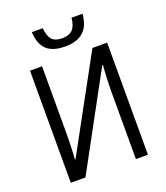

<svg xmlns="http://www.w3.org/2000/svg" viewBox="-164 -1038 991 1149"><g transform="rotate(-20 331.5 -463.5)"><path d="M86.4 -713.9H163.1V-288.1Q163.1 -269.5 162.6 -248.3Q162.1 -227.1 161.4 -205.1Q160.6 -183.1 159.7 -162.1Q158.7 -141.1 157.2 -122.6H161.1L483.9 -713.9H577.6V0H501V-428.7Q501 -449.7 501.7 -472.4Q502.4 -495.1 503.4 -517.6Q504.4 -540 505.6 -560.5Q506.8 -581.1 508.3 -596.7H503.9L179.7 0H86.4ZM498.5 -926.8Q494.6 -877.4 475.8 -844.5Q457 -811.5 422.4 -794.7Q387.7 -777.8 335.4 -777.8Q281.7 -777.8 247.3 -793.9Q212.9 -810.1 195.6 -843Q178.2 -876 175.3 -926.8H245.1Q250 -873 270.8 -851.6Q291.5 -830.1 335.9 -830.1Q378.4 -830.1 400.9 -852.5Q423.3 -875 428.2 -926.8Z"/></g></svg>

Font: Open Sans SemiCondensed
Style: Regular
Weight: 400
Width: 4
Designer: Monotype Design Team
Foundry: Monotype Imaging Inc.
Version: Version 3.000